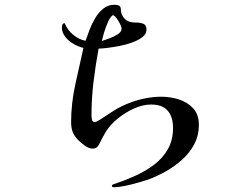

<svg xmlns="http://www.w3.org/2000/svg" viewBox="-20 -738 1040 810"><path d="M493 -618Q493 -624 486.5 -637Q480 -650 471.5 -661.5Q463 -673 456 -674Q446 -668 436 -646Q426 -624 419 -600.5Q412 -577 410 -565Q421 -569 441 -576Q461 -583 477 -593.5Q493 -604 493 -618ZM819 -211Q819 -167 800 -130.5Q781 -94 749 -65Q717 -36 679.5 -15Q642 6 604 20Q589 25 561 33Q533 41 505.5 46.5Q478 52 462 52Q459 52 455.5 51Q452 50 452 46Q452 42 457 40Q462 38 466 37Q508 23 551 3.5Q594 -16 630 -43Q666 -70 688 -108.5Q710 -147 710 -198Q710 -245 687.5 -271Q665 -297 617 -297Q583 -297 546 -280.5Q509 -264 477 -238Q445 -212 427 -183Q419 -170 412 -156.5Q405 -143 398 -129Q389 -111 371 -111Q355 -111 338 -123.5Q321 -136 310 -147Q293 -164 286.5 -181.5Q280 -199 280 -223Q280 -300 297.5 -381Q315 -462 332 -536Q313 -540 291.5 -552Q270 -564 255.5 -582.5Q241 -601 241 -623Q241 -629 243.5 -634.5Q246 -640 253 -640Q264 -612 288.5 -591.5Q313 -571 341 -566Q348 -587 358 -613Q368 -639 382.5 -663Q397 -687 417 -702.5Q437 -718 463 -718Q475 -718 482.5 -714Q490 -710 490 -696Q490 -681 499 -667.5Q508 -654 522 -648Q534 -643 552 -643Q570 -643 584 -638Q598 -633 598 -613Q598 -595 581.5 -582Q565 -569 539.5 -559.5Q514 -550 486 -544.5Q458 -539 433.5 -536Q409 -533 396 -533Q383 -463 374.5 -392.5Q366 -322 366 -251Q366 -244 368 -233.5Q370 -223 380 -223Q386 -223 402.5 -233.5Q419 -244 436 -255.5Q453 -267 460 -271Q477 -282 495 -290.5Q513 -299 532 -306Q561 -317 595 -323.5Q629 -330 660 -330Q698 -330 734.5 -318.5Q771 -307 795 -281Q819 -255 819 -211Z"/></svg>

Font: Kaisei HarunoUmi
Style: Regular
Weight: 400
Designer: Font-Kai, 金井和夫
Foundry: KAZUO KANAI
Version: Version 5.003